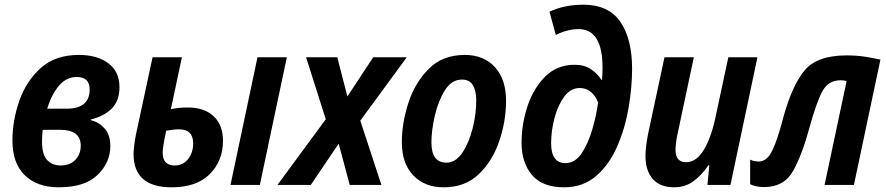

<svg xmlns="http://www.w3.org/2000/svg" viewBox="-20 -788 3776 818"><path d="M450 -165Q450 -214 425.5 -241Q401 -268 367 -276V-279Q424 -293 456.5 -326Q489 -359 489 -417Q489 -483 441.5 -518.5Q394 -554 316 -554Q216 -554 154 -498.5Q92 -443 62.5 -359Q33 -275 33 -189Q33 -92 86 -41Q139 10 230 10Q342 10 396 -43Q450 -96 450 -165ZM307 -460Q362 -460 362 -407Q362 -325 264 -325H181Q199 -384 230.5 -422Q262 -460 307 -460ZM159 -185Q159 -210 162 -235H236Q324 -235 324 -167Q324 -131 301 -107Q278 -83 238 -83Q203 -83 181 -106Q159 -129 159 -185Z M1087 0 1202 -544H1077L962 0ZM930 -188Q930 -255 890.5 -292.5Q851 -330 780 -330Q741 -330 708 -323L755 -544H630L559 -214Q554 -188 551.5 -167Q549 -146 549 -132Q549 10 711 10Q818 10 874 -46.5Q930 -103 930 -188ZM673 -138Q673 -161 688 -231Q720 -237 743 -237Q803 -237 803 -177Q803 -138 781.5 -110.5Q760 -83 724 -83Q673 -83 673 -138Z M1304 0 1423 -176 1470 0H1605L1515 -274L1713 -544H1570L1460 -377L1417 -544H1284L1368 -280L1162 0Z M2136 -359Q2136 -450 2088.5 -502Q2041 -554 1960 -554Q1866 -554 1807 -495Q1748 -436 1720 -350Q1692 -264 1692 -182Q1692 -92 1740.5 -41Q1789 10 1870 10Q1962 10 2020.5 -46.5Q2079 -103 2107.5 -188Q2136 -273 2136 -359ZM1818 -181Q1818 -232 1832.5 -295Q1847 -358 1875.5 -403.5Q1904 -449 1948 -449Q1981 -449 1995 -424.5Q2009 -400 2009 -360Q2009 -302 1993.5 -240.5Q1978 -179 1949.5 -137Q1921 -95 1882 -95Q1818 -95 1818 -181Z M2673 -495Q2673 -622 2623 -695Q2573 -768 2465 -768Q2384 -768 2321 -738L2348 -639Q2398 -664 2445 -664Q2547 -664 2547 -500Q2547 -490 2546.5 -476Q2546 -462 2545 -448H2542Q2526 -474 2498 -493Q2470 -512 2428 -512Q2353 -512 2302.5 -461.5Q2252 -411 2227 -334.5Q2202 -258 2202 -180Q2202 -95 2246.5 -42.5Q2291 10 2383 10Q2464 10 2520 -38.5Q2576 -87 2609.5 -164Q2643 -241 2658 -328.5Q2673 -416 2673 -495ZM2328 -178Q2328 -231 2342.5 -285.5Q2357 -340 2384 -376.5Q2411 -413 2450 -413Q2479 -413 2499 -395Q2519 -377 2528 -351Q2521 -297 2503.5 -237Q2486 -177 2458 -135Q2430 -93 2389 -93Q2328 -93 2328 -178Z M2998 -84H3002L2994 0H3092L3207 -544H3083L3028 -287Q3010 -202 2978.5 -149.5Q2947 -97 2903 -97Q2858 -97 2858 -149Q2858 -178 2867 -219L2936 -544H2811L2741 -217Q2730 -160 2730 -124Q2730 -61 2761 -25.5Q2792 10 2852 10Q2899 10 2934.5 -16Q2970 -42 2998 -84Z M3428 -242Q3457 -348 3482.5 -397Q3508 -446 3561 -446Q3574 -446 3587 -443L3493 0H3618L3731 -534Q3700 -541 3664.5 -546.5Q3629 -552 3587 -552Q3460 -552 3407 -487Q3354 -422 3317 -287Q3292 -190 3269.5 -145Q3247 -100 3213 -100Q3191 -100 3176 -108V-3Q3202 9 3235 9Q3322 9 3360.5 -62.5Q3399 -134 3428 -242Z"/></svg>

Font: Noto Sans UI SemiCondensed
Style: Bold Italic
Weight: 700
Width: 4
Designer: Monotype Design Team
Foundry: Monotype Imaging Inc.
Version: 1.001